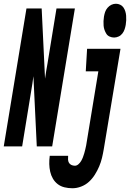

<svg xmlns="http://www.w3.org/2000/svg" viewBox="-63 -780 693 1023"><path d="M-43 0 78 -735H159L177 -361Q180 -381 183 -401Q186 -421 190 -441L238 -735H336L215 0H133L115 -374Q112 -354 109.5 -334Q107 -314 103 -294L55 0ZM545 -580Q533 -580 521.5 -585Q510 -590 504 -599.5Q498 -609 494 -620Q490 -631 489 -643Q488 -655 488.5 -667.5Q489 -680 491 -692Q493 -704 497 -716Q501 -728 510 -738.5Q519 -749 530.5 -754.5Q542 -760 555 -760Q566 -760 577 -755Q588 -750 594.5 -740.5Q601 -731 604.5 -720Q608 -709 609 -697Q610 -685 609.5 -672.5Q609 -660 607 -648Q605 -636 601 -624Q597 -612 589 -601.5Q581 -591 569 -585.5Q557 -580 545 -580ZM323 223Q301 223 280.5 218Q260 213 244.5 201Q229 189 219 172Q209 155 204.5 135Q200 115 199.5 94Q199 73 202 51V50H300Q299 60 299.5 70Q300 80 304.5 87.5Q309 95 317.5 99Q326 103 336 103Q346 103 355 95Q364 87 369.5 77.5Q375 68 379 57.5Q383 47 386 36.5Q389 26 391.5 15.5Q394 5 396 -5L461 -400H394L401 -520H579L490 14Q486 38 480.5 61Q475 84 465.5 106.5Q456 129 442.5 150.5Q429 172 411 188.5Q393 205 369.5 214Q346 223 323 223Z"/></svg>

Font: Iosevka Heavy Extended
Style: Italic
Weight: 900
Width: 7
Italic angle: -9°
Monospace: yes
Designer: Belleve Invis
Foundry: Belleve Invis
Version: Version 32.5.0; ttfautohint (v1.8.4)